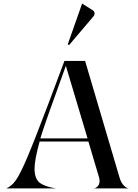

<svg xmlns="http://www.w3.org/2000/svg" viewBox="-20 -1052 770 1072"><path d="M501 0Q513.7 0 524.9 -11.2Q536.1 -22.5 536.1 -42Q536.1 -45.9 534.2 -57.6L473.6 -261.7H201.2Q172.9 -160.2 172.9 -110.4Q172.9 -54.7 201.2 -32.2Q229.5 -9.8 293 0H14.6Q44.9 -11.7 69.3 -46.9Q93.8 -82 132.3 -172.9Q170.9 -263.7 249 -469.7L339.8 -711.9H455.1L647.5 -60.5Q656.2 -31.2 671.9 -15.6Q687.5 0 702.1 0ZM205.1 -279.3H468.8L347.7 -684.6Q228.5 -357.4 205.1 -279.3ZM502 -960.9 365.2 -799.8 358.4 -804.7 438.5 -1032.2 497.1 -995.1Q507.8 -989.3 507.8 -975.6Q507.8 -966.8 502 -960.9Z"/></svg>

Font: Olivea
Style: LigaturesFont
Weight: 400
Designer: Achmad Aprilia Pratama
Version: Version 001.000